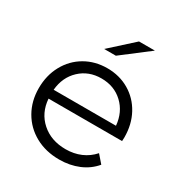

<svg xmlns="http://www.w3.org/2000/svg" viewBox="-171 -861 946 995"><g transform="rotate(30 302.0 -363.5)"><path d="M557 -241H117Q123 -159 180 -108.5Q237 -58 324 -58Q373 -58 414 -75.5Q455 -93 485 -127L525 -81Q490 -39 437.5 -17Q385 5 322 5Q241 5 178.5 -29.5Q116 -64 81 -125Q46 -186 46 -263Q46 -340 79.5 -401Q113 -462 171.5 -496Q230 -530 303 -530Q376 -530 434 -496Q492 -462 525 -401.5Q558 -341 558 -263ZM117 -294H490Q483 -372 431.5 -420.5Q380 -469 303 -469Q227 -469 175.5 -420.5Q124 -372 117 -294ZM375 -732H470L308 -608H238Z"/></g></svg>

Font: Montserrat-Regular
Style: Regular
Weight: 400
Version: Version 7.200